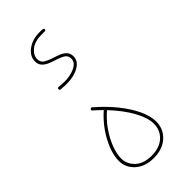

<svg xmlns="http://www.w3.org/2000/svg" viewBox="-275 -941 1000 1000"><g transform="rotate(-45 224.5 -441.5)"><path d="M69.3 -118.2Q69.3 -154.3 85.7 -197.3Q102.1 -240.2 131.6 -282.7Q161.1 -325.2 201.2 -360.4Q180.7 -380.9 158.2 -400.4Q151.9 -405.8 157.2 -412.1Q162.6 -418.5 168.9 -413.1Q224.1 -365.7 265.4 -314.5Q306.6 -263.2 329.6 -214.4Q352.5 -165.5 352.5 -125.5Q352.5 -69.8 313 -34.4Q273.4 1 209.5 1Q146 1 107.7 -33.4Q69.3 -67.9 69.3 -118.2ZM86.9 -118.2Q86.9 -76.2 119.1 -45.9Q151.4 -15.6 209.5 -15.6Q268.1 -15.6 302 -46.6Q335.9 -77.6 335.9 -125.5Q335.9 -169.4 303 -228.8Q270 -288.1 212.9 -348.1Q173.8 -314.9 145.8 -273.9Q117.7 -232.9 102.3 -191.9Q86.9 -150.9 86.9 -118.2ZM281.7 -874.5Q280.8 -866.7 272.9 -867.2Q267.1 -867.7 261.7 -867.7Q256.3 -867.7 251 -867.7Q200.2 -867.7 171.9 -844.7Q143.6 -821.8 143.6 -793Q143.6 -769 162.8 -757.8Q182.1 -746.6 210.4 -737.8Q228 -732.4 246.1 -724.9Q264.2 -717.3 276.1 -704.3Q288.1 -691.4 288.1 -669.4Q288.1 -645 270.3 -627.9Q252.4 -610.8 224.4 -602.1Q196.3 -593.3 165 -593.3Q154.3 -593.3 142.8 -593.8Q131.3 -594.2 118.7 -595.2Q111.3 -596.2 111.3 -603.5Q111.3 -612.8 120.6 -611.8Q132.3 -610.8 143.3 -610.1Q154.3 -609.4 165 -609.4Q205.6 -609.4 238.5 -625.2Q271.5 -641.1 271.5 -669.4Q271.5 -692.4 253.2 -703.1Q234.9 -713.9 206.1 -722.7Q188.5 -728 170.2 -735.8Q151.9 -743.7 139.4 -757.1Q127 -770.5 127 -793Q127 -830.6 162.8 -857.2Q198.7 -883.8 251 -883.8Q257.8 -883.8 262.9 -883.8Q268.1 -883.8 273.9 -882.8Q282.7 -881.8 281.7 -874.5Z"/></g></svg>

Font: Mikhak-DS1-FD Thin
Style: Regular
Weight: 100
Designer: Amin Abedi
Version: Version 3.2